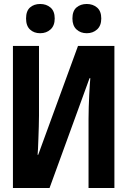

<svg xmlns="http://www.w3.org/2000/svg" viewBox="-20 -945 640 965"><path d="M45 0V-714H176V-364Q176 -339 175 -308.5Q174 -278 173 -248.5Q172 -219 171 -197Q170 -175 169 -167H172L372 -714H555V0H425V-347Q425 -374 426 -406.5Q427 -439 428.5 -469Q430 -499 431.5 -521.5Q433 -544 434 -552H430L229 0ZM416 -778Q385 -778 364.5 -797Q344 -816 344 -852Q344 -890 364.5 -907.5Q385 -925 416 -925Q447 -925 468 -907Q489 -889 489 -852Q489 -816 468 -797Q447 -778 416 -778ZM182 -778Q151 -778 131 -796.5Q111 -815 111 -852Q111 -890 131 -907.5Q151 -925 182 -925Q213 -925 234 -907Q255 -889 255 -852Q255 -816 234 -797Q213 -778 182 -778Z"/></svg>

Font: Noto Sans Mono
Style: Bold
Weight: 700
Designer: Monotype Design Team
Foundry: Monotype Imaging Inc.
Version: Version 2.014